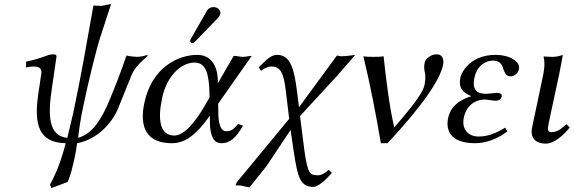

<svg xmlns="http://www.w3.org/2000/svg" viewBox="-20 -718 2916 976"><path d="M575 -304 541 -219C496 -109 450 -39 377 -17C381 -53 390 -119 404 -181C428 -296 467 -461 494 -542L545 -698L496 -688L455 -690C424 -514 388 -312 359 -176C352 -139 334 -68 322 -17C225 -27 223 -134 244 -271L267 -429C269 -437 262 -442 251 -442C219 -442 193 -420 113 -405L112 -375C130 -379 139 -380 150 -380C166 -380 195 -378 190 -344L178 -263C154 -114 158 7 314 10C287 116 254 186 234 220L241 238L324 207C341 167 348 135 361 76C364 61 370 27 372 10C475 -9 551 -93 582 -171L647 -332C666 -380 698 -402 732 -436L727 -438C703 -431 689 -429 675 -429C667 -429 633 -432 623 -436C614 -409 589 -339 575 -304Z M1089 -191 1260 -434C1247 -434 1230 -429 1215 -429C1200 -429 1183 -434 1168 -434L1087 -294C1087 -294 1099 -439 982 -439C891 -439 753 -380 714 -196C687 -72 725 10 853 10C921 10 976 -31 1047 -130V-91C1049 -23 1068 10 1105 10C1149 10 1179 -16 1215 -79L1190 -88C1166 -58 1154 -51 1129 -51C1106 -51 1092 -80 1090 -133ZM1045 -222 1021 -181C966 -86 912 -29 866 -29C792 -29 781 -111 804 -219C828 -334 902 -400 969 -400C1029 -400 1042 -339 1045 -243ZM1065 -682C1052 -682 1040 -676 1033 -665L951 -522C949 -519 947 -515 947 -512C945 -505 950 -499 958 -499C962 -499 968 -503 972 -507L1090 -629C1095 -634 1098 -642 1100 -647C1104 -667 1085 -682 1065 -682Z M1433 -255 1450 -114 1184 208 1177 224 1203 225 1248 235 1335 126 1457 -57 1473 51C1493 183 1506 232 1573 232C1597 232 1636 197 1667 161L1651 145C1635 160 1615 173 1597 173C1557 173 1544 167 1528 51L1505 -128L1693 -332L1786 -439C1786 -439 1739 -432 1715 -432C1708 -432 1693 -436 1693 -436L1500 -173L1489 -259C1475 -371 1455 -439 1389 -439C1351 -439 1328 -405 1295 -376L1307 -358C1327 -374 1347 -380 1358 -380C1405 -380 1422 -350 1433 -255Z M1984 -70C1958 -184 1942 -318 1930 -432C1916 -429 1893 -429 1879 -429C1863 -429 1842 -429 1827 -432C1863 -285 1891 -136 1916 10H1950C2127 -179 2217 -313 2232 -387C2238 -415 2230 -442 2200 -442C2169 -442 2143 -418 2139 -401C2134 -377 2137 -365 2139 -352C2142 -337 2145 -321 2138 -286C2130 -251 2097 -201 1984 -70Z M2338 -121C2350 -177 2390 -212 2446 -212C2455 -212 2488 -206 2496 -206C2519 -206 2528 -215 2530 -227C2533 -239 2524 -246 2505 -246C2500 -246 2454 -241 2453 -241C2410 -241 2377 -255 2392 -324C2406 -390 2455 -410 2486 -410C2525 -410 2534 -385 2540 -363C2547 -346 2553 -330 2575 -330C2588 -330 2612 -338 2618 -367C2626 -403 2575 -439 2498 -439C2380 -439 2329 -362 2320 -322C2310 -272 2331 -248 2376 -229C2278 -199 2263 -141 2258 -118C2247 -66 2259 10 2396 10C2459 10 2519 -19 2559 -50L2548 -69C2503 -42 2461 -24 2414 -24C2354 -24 2326 -67 2338 -121Z M2738 -322 2685 -71C2674 -20 2699 12 2755 12C2798 12 2847 -33 2876 -70L2859 -87C2834 -63 2811 -46 2783 -46C2763 -46 2763 -61 2769 -91L2823 -343C2830 -375 2841 -439 2841 -439C2825 -433 2808 -429 2789 -429C2777 -429 2751 -430 2746 -431L2743 -429C2753 -394 2744 -350 2738 -322Z"/></svg>

Font: Libertinus Sans
Style: Italic
Weight: 400
Italic angle: -12°
Designer: Philipp H. Poll, Khaled Hosny
Foundry: Caleb Maclennan
Version: Version 7.050;RELEASE